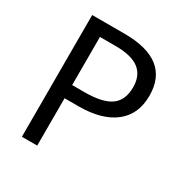

<svg xmlns="http://www.w3.org/2000/svg" viewBox="-165 -845 936 975"><g transform="rotate(30 302.5 -357.0)"><path d="M187 -355H258.8Q365.2 -355 413.1 -389.4Q460.9 -423.8 460.9 -500Q460.9 -568.8 416.5 -603Q372.1 -637.2 277.8 -637.2H187ZM554.2 -503.9Q554.2 -394.5 479.5 -336.2Q404.8 -277.8 269 -277.8H187V0H97.2V-713.9H286.1Q554.2 -713.9 554.2 -503.9Z"/></g></svg>

Font: NotoSans
Style: Regular
Weight: 400
Designer: Monotype Design team
Foundry: Monotype Imaging Inc.
Version: Version 1.04; ttfautohint (v1.4.1)